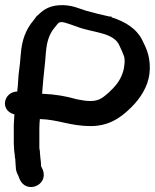

<svg xmlns="http://www.w3.org/2000/svg" viewBox="-23 -711 618 766"><path d="M30 -256C30 -256 32 -255 35 -254C35 -253 34 -250 34 -248L32 -213V-151C32 -141 32 -133 33 -122C33 -109 36 -94 36 -92V-88C36 -83 37 -83 38 -76C38 -67 40 -48 40 -45C40 -33 43 -23 50 -10L55 3C81 65 171 29 148 -33L142 -46L141 -47C141 -55 140 -70 138 -82C138 -83 136 -106 136 -106V-109C136 -112 134 -115 134 -122V-200C134 -212 135 -224 136 -236C211 -234 255 -208 340 -208C403 -208 445 -234 477 -261C511 -290 546 -328 564 -378C582 -428 576 -484 557 -525L547 -546C523 -598 475 -625 422 -642V-645H414C382 -652 353 -659 321 -668C296 -675 262 -694 211 -690C169 -687 145 -668 127 -649H125L111 -630C81 -595 64 -552 60 -496C58 -468 55 -441 51 -412L48 -367C47 -359 46 -353 46 -346C-9 -344 -23 -273 30 -256ZM145 -337 147 -362C150 -406 157 -454 160 -501C164 -546 173 -572 191 -596L203 -611C210 -620 214 -626 235 -621C253 -616 268 -610 288 -603C350 -580 432 -582 454 -528L464 -506C466 -500 469 -494 471 -489C477 -475 474 -442 467 -422C456 -388 437 -366 410 -341C390 -324 374 -308 339 -308C318 -308 305 -311 283 -315C242 -327 197 -335 145 -337Z"/></svg>

Font: Stray Cat
Style: ExBlk
Weight: 1000
Version: Version 1.0